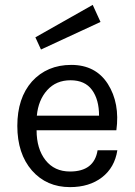

<svg xmlns="http://www.w3.org/2000/svg" viewBox="-20 -756 554 787"><path d="M461 -140H380Q366 -53 267 -53Q203 -53 166.5 -99.5Q130 -146 130 -222H457Q472 -333 422 -412Q372 -490 272 -490Q173 -490 111 -422Q51 -354 51 -240Q51 -126 111 -57Q171 11 267 11Q346 11 398 -29Q450 -69 461 -140ZM386 -282H131Q137 -346 173.5 -386.5Q210 -427 269 -427Q328 -427 357 -387.5Q386 -348 386 -282ZM125 -603 360 -736 392 -666 148 -553Z"/></svg>

Font: Karla Neue
Style: Regular
Weight: 400
Designer: Jonathan Pinhorn
Foundry: PYRS Fontlab Ltd. / Made with FontLab
Version: Version 1.000;PS 001.001;hotconv 1.0.56